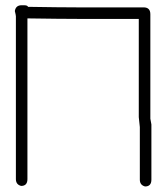

<svg xmlns="http://www.w3.org/2000/svg" viewBox="-20 -709 626 714"><path d="M60.5 -689.5H68.4Q83 -689.5 84 -683.6Q203.6 -681.6 263.7 -681.6H513.7Q539.1 -681.6 539.1 -656.2V-267.6Q543 -248.5 543 -246.1V-41Q543 -15.6 519.5 -15.6Q500 -20.5 500 -41V-236.3Q496.1 -269.5 496.1 -273.4V-638.7H267.6Q208 -638.7 82 -640.6V-43Q82 -17.6 58.6 -17.6Q39.1 -22.5 39.1 -43V-648.4Q39.1 -652.3 35.2 -668Q38.6 -689.5 60.5 -689.5Z"/></svg>

Font: CEF Fonts CJK
Style: Regular
Weight: 400
Designer: PartyBoss (派对大魔王)
Version: Release 2.25